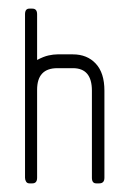

<svg xmlns="http://www.w3.org/2000/svg" viewBox="-20 -425 301 445"><path d="M210 0H203Q193 0 193 -13V-215Q193 -267 149 -267H113Q66 -267 66 -217V-13Q66 0 55 0H48Q43 0 40.5 -4Q38 -8 38 -13V-392Q38 -405 48 -405H55Q66 -405 66 -392V-286Q81 -294 92.5 -296.5Q104 -299 113 -299H149Q182 -299 202 -277.5Q222 -256 222 -215V-13Q222 0 210 0Z"/></svg>

Font: Chathura
Style: Regular
Weight: 400
Designer: Appaji Ambarisha Darbha
Foundry: Aditya Fonts
Version: Version 1.001 2016